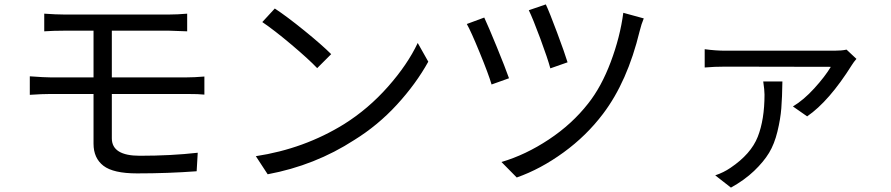

<svg xmlns="http://www.w3.org/2000/svg" viewBox="-20 -772 4040 871"><path d="M826.2 -345.7H487.3V-144.5Q487.3 -65.4 614.3 -65.4Q756.8 -65.4 877 -79.1L872.1 4.9Q742.2 14.6 601.6 14.6Q494.1 14.6 449.2 -20Q404.3 -54.7 404.3 -120.1V-345.7H210Q171.9 -345.7 115.2 -341.8V-425.8Q183.6 -420.9 210 -420.9H404.3V-632.8H271.5Q221.7 -632.8 180.7 -629.9V-710Q235.4 -706.1 271.5 -706.1H747.1Q784.2 -706.1 829.1 -710V-629.9Q755.9 -632.8 747.1 -632.8H487.3V-420.9H824.2Q860.4 -420.9 907.2 -424.8V-342.8Q883.8 -345.7 826.2 -345.7Z M1226.6 -733.4Q1280.3 -698.2 1360.4 -633.3Q1440.4 -568.4 1482.4 -526.4L1418.9 -462.9Q1379.9 -503.9 1301.8 -569.8Q1223.6 -635.7 1169.9 -671.9ZM1140.6 -63.5Q1359.4 -96.7 1541 -209Q1651.4 -278.3 1740.2 -378.9Q1829.1 -479.5 1875 -577.1L1922.9 -492.2Q1867.2 -391.6 1780.8 -297.4Q1694.3 -203.1 1586.9 -136.7Q1409.2 -21.5 1194.3 18.6Z M2456.1 -752Q2472.7 -716.8 2507.3 -624Q2542 -531.2 2554.7 -489.3L2476.6 -461.9Q2464.8 -505.9 2431.2 -596.7Q2397.5 -687.5 2378.9 -725.6ZM2807.6 -713.9 2900.4 -688.5Q2889.6 -663.1 2881.8 -630.9Q2826.2 -401.4 2715.8 -255.9Q2640.6 -156.2 2536.6 -80.6Q2432.6 -4.9 2324.2 33.2L2254.9 -37.1Q2364.3 -69.3 2469.7 -139.2Q2575.2 -209 2648.4 -302.7Q2708 -377.9 2750.5 -490.7Q2793 -603.5 2807.6 -713.9ZM2176.8 -692.4Q2196.3 -650.4 2233.9 -558.6Q2271.5 -466.8 2289.1 -417L2210 -388.7Q2196.3 -435.5 2156.2 -533.2Q2116.2 -630.9 2097.7 -663.1Z M3442.4 -402.3H3529.3Q3528.3 -330.1 3524.4 -280.8Q3520.5 -231.4 3506.8 -175.3Q3493.2 -119.1 3468.8 -78.6Q3444.3 -38.1 3400.9 3.4Q3357.4 44.9 3295.9 79.1L3224.6 23.4Q3262.7 10.7 3293.9 -10.7Q3386.7 -73.2 3417.5 -151.4Q3448.2 -229.5 3448.2 -342.8Q3448.2 -363.3 3442.4 -402.3ZM3820.3 -546.9 3865.2 -504.9Q3852.5 -490.2 3844.7 -477.5Q3741.2 -312.5 3641.6 -244.1L3577.1 -289.1Q3626 -318.4 3674.3 -371.6Q3722.7 -424.8 3749 -468.8L3271.5 -469.7Q3218.8 -469.7 3176.8 -465.8V-548.8Q3226.6 -542 3271.5 -542H3764.6Q3798.8 -542 3820.3 -546.9Z"/></svg>

Font: Nasu
Style: Regular
Weight: 400
Designer: Ryoko NISHIZUKA (kana &amp; ideographs); Paul D. Hunt (Latin, Greek &amp; Cyrillic); Wenlong ZHANG (bopomofo); Sandoll C
Version: Version 2014.1215